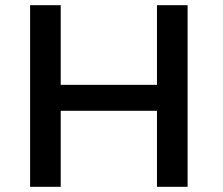

<svg xmlns="http://www.w3.org/2000/svg" viewBox="-20 -720 859 740"><path d="M96 -700H214V-393H585V-700H703V0H585V-293H214V0H96Z"/></svg>

Font: Argentum Sans
Style: Regular
Weight: 400
Designer: Julieta Ulanovsky, Owen Earl, Chris M. Simpson, Rasmus Andersson, Cristiano Sobral
Foundry: The Argentum Sans Project Authors
Version: Version 3.135; ttfautohint (v1.8.4.7-5d5b-dirty)